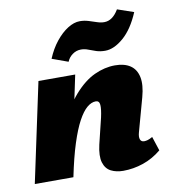

<svg xmlns="http://www.w3.org/2000/svg" viewBox="-78 -736 727 813"><g transform="rotate(-10 286.0 -329.0)"><path d="M387 10Q357 10 334.5 -1.5Q312 -13 303.5 -41Q295 -69 306 -117L333 -228Q341 -264 339.5 -282Q338 -300 323 -300Q304 -300 285 -284Q266 -268 247 -233Q228 -198 209.5 -140.5Q191 -83 174 0H115Q140 -130 175.5 -214.5Q211 -299 253.5 -347Q296 -395 340.5 -415.5Q385 -436 429 -436Q470 -436 495 -419Q520 -402 527 -368Q534 -334 520 -283L480 -138Q475 -120 479 -109Q483 -98 496 -98Q503 -98 511.5 -100.5Q520 -103 532 -110L552 -49Q516 -19 473.5 -4.5Q431 10 387 10ZM8 0 99 -427H257L167 0ZM239 -485 170 -510Q187 -551 211.5 -581.5Q236 -612 263 -629Q290 -646 315 -646Q334 -646 352 -640.5Q370 -635 386 -629.5Q402 -624 417 -624Q435 -624 450.5 -635Q466 -646 479 -668L549 -644Q520 -575 479 -539.5Q438 -504 400 -504Q379 -504 362 -509.5Q345 -515 330 -521Q315 -527 299 -527Q279 -527 262.5 -515Q246 -503 239 -485Z"/></g></svg>

Font: Ysabeau Black
Style: Italic
Weight: 900
Italic angle: -12°
Version: Version 2.000;gftools[0.9.27.dev2+g8671c4b]